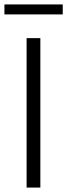

<svg xmlns="http://www.w3.org/2000/svg" viewBox="-35 -846 303 866"><path d="M248 -781H-15V-826H248ZM147 0H85V-674H147Z"/></svg>

Font: Hind Mysuru Light
Style: Regular
Weight: 300
Designer: Manushi Parikh, Hitesh Malaviya
Foundry: Indian Type Foundry
Version: Version 0.703;PS 1.0;hotconv 1.0.86;makeotf.lib2.5.63406